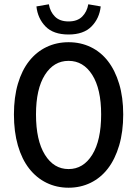

<svg xmlns="http://www.w3.org/2000/svg" viewBox="-20 -864 640 896"><path d="M300 12Q244 12 197 -11Q150 -34 116 -77.5Q82 -121 63.5 -185Q45 -249 45 -330Q45 -410 63.5 -473Q82 -536 116 -579Q150 -622 197 -644.5Q244 -667 300 -667Q356 -667 403 -644.5Q450 -622 483.5 -579Q517 -536 536 -473Q555 -410 555 -330Q555 -249 536 -185Q517 -121 483.5 -77.5Q450 -34 403 -11Q356 12 300 12ZM300 -75Q369 -75 410.5 -142Q452 -209 452 -330Q452 -449 410.5 -514.5Q369 -580 300 -580Q231 -580 189.5 -514.5Q148 -449 148 -330Q148 -209 189.5 -142Q231 -75 300 -75ZM300 -703Q229 -703 192.5 -740.5Q156 -778 150 -834L208 -844Q214 -809 236.5 -786.5Q259 -764 300 -764Q341 -764 363.5 -786.5Q386 -809 392 -844L450 -834Q444 -778 407 -740.5Q370 -703 300 -703Z"/></svg>

Font: Source Code Pro Medium
Style: Regular
Weight: 500
Monospace: yes
Designer: Paul D. Hunt, Teo Tuominen
Foundry: Adobe Systems Incorporated
Version: Version 2.030;PS 1.000;hotconv 16.6.51;makeotf.lib2.5.65220